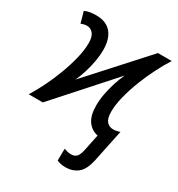

<svg xmlns="http://www.w3.org/2000/svg" viewBox="-185 -666 951 1026"><g transform="rotate(30 290.5 -153.0)"><path d="M371 240Q355 240 340.5 236.5Q326 233 318 229L319 156Q330 160 340.5 162.5Q351 165 363 165Q384 165 396 153Q408 141 415 108L436 7Q396 -1 372.5 -34.5Q349 -68 349 -129Q349 -164 356 -201Q363 -238 374.5 -274.5Q386 -311 401 -343L94 0H7Q32 -40 57 -90.5Q82 -141 102.5 -196Q123 -251 135.5 -302.5Q148 -354 148 -396Q148 -435 133 -454Q118 -473 94 -473Q84 -473 74.5 -470.5Q65 -468 58 -465L39 -533Q53 -540 70.5 -543Q88 -546 110 -546Q150 -546 177.5 -530Q205 -514 219.5 -482Q234 -450 234 -403Q234 -372 227.5 -334.5Q221 -297 209.5 -260Q198 -223 184 -193L495 -536H580Q555 -497 529 -446Q503 -395 482 -340.5Q461 -286 448 -234Q435 -182 435 -140Q435 -99 450.5 -81Q466 -63 490 -63Q501 -63 513 -65.5Q525 -68 532 -71L491 126Q477 192 445.5 216Q414 240 371 240Z"/></g></svg>

Font: Noto Sans Display
Style: Italic
Weight: 400
Italic angle: -12°
Designer: Monotype Design Team
Foundry: Monotype Imaging Inc.
Version: Version 2.003